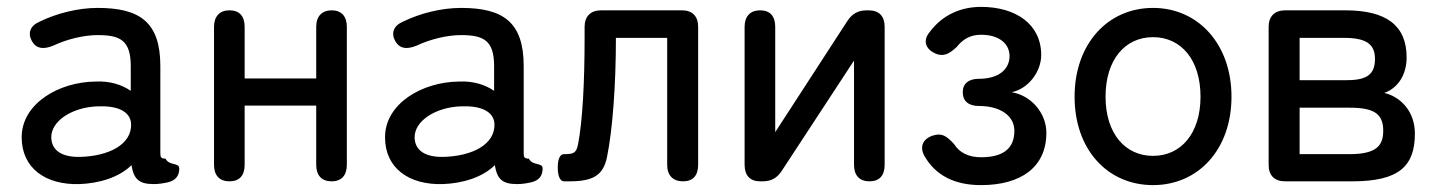

<svg xmlns="http://www.w3.org/2000/svg" viewBox="-20 -527 4200 558"><path d="M211 8C267 6 326 -11 362 -47C369 -6 384 8 427 8C440 8 454 6 467 3C491 -2 501 -17 501 -37C501 -56 472 -44 461 -66C448 -66 446 -70 446 -82V-335C446 -463 386 -504 264 -504C206 -504 144 -488 95 -464C67 -452 60 -430 73 -407C86 -385 106 -383 134 -394C174 -413 223 -425 264 -425C329 -425 360 -410 360 -335V-263C334 -281 299 -292 258 -290C151 -289 43 -226 43 -128C43 -38 113 11 211 8ZM129 -127C128 -176 191 -216 265 -218C319 -220 358 -205 361 -168C364 -107 296 -73 212 -71C161 -70 130 -89 129 -127Z M647 0C676 0 691 -17 691 -48V-220H899V-48C899 -17 915 0 944 0C972 0 988 -17 988 -48V-449C988 -480 972 -497 944 -497C916 -497 899 -480 899 -449V-299H691V-449C691 -480 676 -497 647 -497C618 -497 602 -479 602 -449V-48C602 -17 618 0 647 0Z M1267 8C1323 6 1382 -11 1418 -47C1425 -6 1440 8 1483 8C1496 8 1510 6 1523 3C1547 -2 1557 -17 1557 -37C1557 -56 1528 -44 1517 -66C1504 -66 1502 -70 1502 -82V-335C1502 -463 1442 -504 1320 -504C1262 -504 1200 -488 1151 -464C1123 -452 1116 -430 1129 -407C1142 -385 1162 -383 1190 -394C1230 -413 1279 -425 1320 -425C1385 -425 1416 -410 1416 -335V-263C1390 -281 1355 -292 1314 -290C1207 -289 1099 -226 1099 -128C1099 -38 1169 11 1267 8ZM1185 -127C1184 -176 1247 -216 1321 -218C1375 -220 1414 -205 1417 -168C1420 -107 1352 -73 1268 -71C1217 -70 1186 -89 1185 -127Z M1619 0H1635C1703 0 1733 -17 1744 -70C1760 -148 1770 -277 1770 -417H1919V-48C1919 -17 1936 0 1965 0C1994 0 2009 -17 2009 -48V-449C2009 -480 1992 -497 1962 -497H1727C1696 -497 1679 -479 1679 -449V-418C1679 -287 1673 -175 1660 -108C1655 -82 1647 -79 1619 -79C1608 -79 1601 -66 1601 -40C1601 -15 1608 0 1619 0Z M2189 0H2196C2222 0 2239 -10 2253 -32L2462 -351V-48C2462 -17 2478 0 2507 0C2536 0 2551 -17 2551 -48V-449C2551 -480 2535 -497 2504 -497H2499C2474 -497 2456 -487 2442 -465L2233 -143V-449C2233 -480 2218 -497 2189 -497C2160 -497 2144 -479 2144 -449V-48C2144 -17 2160 0 2189 0Z M2831 11C2947 11 3021 -41 3021 -141C3021 -199 2976 -250 2920 -259C2969 -269 3006 -319 3006 -367C3006 -457 2932 -507 2831 -507C2773 -507 2719 -484 2682 -434C2661 -409 2670 -385 2697 -372C2722 -361 2738 -370 2760 -390C2778 -413 2800 -426 2831 -426C2885 -426 2914 -399 2914 -364C2914 -326 2883 -298 2825 -298C2795 -298 2778 -284 2778 -259C2778 -233 2795 -219 2825 -219C2888 -219 2928 -190 2928 -147C2928 -99 2900 -70 2831 -70C2794 -70 2768 -84 2753 -108C2730 -133 2717 -141 2691 -133C2663 -124 2651 -101 2667 -73C2700 -16 2756 11 2831 11Z M3331 11C3462 11 3559 -92 3559 -246C3559 -399 3462 -504 3331 -504C3199 -504 3103 -399 3103 -246C3103 -92 3199 11 3331 11ZM3193 -246C3193 -354 3250 -419 3331 -419C3412 -419 3469 -354 3469 -246C3469 -139 3412 -74 3331 -74C3250 -74 3193 -139 3193 -246Z M3715 0H3910C4046 0 4092 -44 4092 -139C4092 -201 4053 -245 4003 -257C4041 -270 4068 -308 4068 -360C4068 -453 4009 -497 3890 -497H3715C3684 -497 3667 -479 3667 -449V-48C3667 -17 3684 0 3715 0ZM3757 -79V-214H3902C3971 -214 4000 -198 4000 -147C4000 -106 3983 -79 3902 -79ZM3757 -294V-417H3885C3949 -417 3976 -400 3976 -356C3976 -311 3953 -294 3894 -294Z"/></svg>

Font: 寒蝉半圆体
Style: Regular
Weight: 400
Designer: Yoshimichi Ohira & Warren
Foundry: ChillType
Version: Version 1.800;Glyphs 3.1.1 (3135)